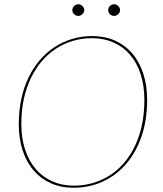

<svg xmlns="http://www.w3.org/2000/svg" viewBox="-20 -878 769 905"><path d="M68.5 0ZM673.5 -407Q673.5 -311.5 647 -235Q620.5 -158.5 574 -104.8Q527.5 -51 464 -22Q400.5 7 326.5 7Q267.5 7 220 -14.2Q172.5 -35.5 138.8 -74.5Q105 -113.5 86.8 -169Q68.5 -224.5 68.5 -293Q68.5 -356 80.5 -411.5Q92.5 -467 114.8 -513Q137 -559 168.2 -595.2Q199.5 -631.5 238 -656.5Q276.5 -681.5 321 -694.8Q365.5 -708 414.5 -708Q473.5 -708 521.5 -686.8Q569.5 -665.5 603.2 -626.2Q637 -587 655.2 -531.2Q673.5 -475.5 673.5 -407ZM660.5 -407Q660.5 -474 643 -528Q625.5 -582 593.2 -619.8Q561 -657.5 515.2 -677.8Q469.5 -698 413.5 -698Q367 -698 324.2 -685.5Q281.5 -673 244.5 -649Q207.5 -625 177.2 -589.8Q147 -554.5 125.5 -509.8Q104 -465 92.2 -410.8Q80.5 -356.5 80.5 -294Q80.5 -227 98.2 -173Q116 -119 148.5 -81.2Q181 -43.5 226.5 -23.2Q272 -3 327.5 -3Q398.5 -3 459.5 -30.8Q520.5 -58.5 565.2 -110.8Q610 -163 635.2 -238Q660.5 -313 660.5 -407ZM377 -830Q377 -819.5 368.2 -811.2Q359.5 -803 349 -803Q337.5 -803 329.2 -811.2Q321 -819.5 321 -830Q321 -841.5 329.2 -849.8Q337.5 -858 349 -858Q359.5 -858 368.2 -849.8Q377 -841.5 377 -830ZM546 -830Q546 -819.5 537.2 -811.2Q528.5 -803 518 -803Q506.5 -803 498.2 -811.2Q490 -819.5 490 -830Q490 -841.5 498.2 -849.8Q506.5 -858 518 -858Q528.5 -858 537.2 -849.8Q546 -841.5 546 -830Z"/></svg>

Font: Lato Hairline
Style: Italic
Weight: 100
Italic angle: -7°
Designer: Lukasz Dziedzic
Foundry: tyPoland Lukasz Dziedzic
Version: Version 2.007; 2014-02-27